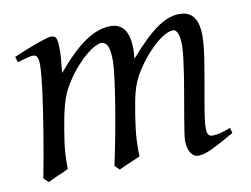

<svg xmlns="http://www.w3.org/2000/svg" viewBox="-59 -539 839 641"><g transform="rotate(-10 360.5 -218.5)"><path d="M689.9 -35.2Q644.5 -8.8 614.7 5.6Q585 20 564 20Q549.8 20 539.8 4.6Q529.8 -10.7 529.8 -37.1Q529.8 -45.9 533.2 -67.9Q536.6 -89.8 541.5 -119.4Q546.4 -148.9 552.5 -182.6Q558.6 -216.3 563.5 -248.3Q568.4 -280.3 571.8 -307.6Q575.2 -335 575.2 -351.1Q575.2 -381.3 569.1 -394.3Q563 -407.2 554.2 -407.2Q544.9 -407.2 530.8 -400.6Q516.6 -394 499.5 -380.1Q482.4 -366.2 463.1 -344.5Q443.8 -322.8 424.8 -293Q414.1 -275.9 407 -259.3Q399.9 -242.7 395.3 -224.9Q390.6 -207 387.2 -187.3Q383.8 -167.5 379.9 -144Q373 -99.6 371.3 -67.9Q369.6 -36.1 371.1 -12.2Q364.3 -8.8 354.5 -4.6Q344.7 -0.5 334.5 3.9Q324.2 8.3 314.7 12.5Q305.2 16.6 298.8 20L283.2 4.9Q293.9 -44.9 304 -98.6Q314 -152.3 321.8 -200.4Q329.6 -248.5 334.2 -286.1Q338.9 -323.7 338.9 -341.8Q338.9 -378.9 331.3 -393.1Q323.7 -407.2 310.1 -407.2Q303.7 -407.2 290.5 -400.9Q277.3 -394.5 260.3 -380.6Q243.2 -366.7 223.9 -345.2Q204.6 -323.7 186 -293.9Q175.8 -278.3 168.7 -261.7Q161.6 -245.1 156.5 -226.8Q151.4 -208.5 147.2 -188Q143.1 -167.5 139.2 -144Q131.3 -99.6 129.2 -67.6Q127 -35.6 127.9 -12.2Q121.6 -8.8 112.1 -4.6Q102.5 -0.5 92.5 3.9Q82.5 8.3 73.2 12.5Q64 16.6 58.1 20L42 4.9Q48.8 -29.3 55.4 -66.7Q62 -104 68.1 -141.1Q74.2 -178.2 79.6 -213.6Q85 -249 88.9 -279.3Q92.8 -309.6 95 -333.3Q97.2 -356.9 97.2 -371.1Q97.2 -382.3 95.7 -388.9Q94.2 -395.5 91.6 -399.2Q88.9 -402.8 85.4 -403.8Q82 -404.8 78.1 -404.8Q73.2 -404.8 64.7 -402.8Q56.2 -400.9 47.4 -398.4Q37.1 -395.5 25.9 -392.1L20 -411.1Q40.5 -419.9 61 -428.2Q81.5 -436.5 99.1 -442.9Q116.7 -449.2 129.9 -453.1Q143.1 -457 148.9 -457Q156.2 -457 160.6 -454.6Q165 -452.1 167.2 -446Q169.4 -439.9 170.2 -429Q170.9 -418 170.9 -400.9Q170.9 -395.5 170.2 -387.5Q169.4 -379.4 168.7 -369.9Q168 -360.4 166.7 -350.1Q165.5 -339.8 165 -331.1Q193.8 -365.2 219 -389.4Q244.1 -413.6 266.8 -428.5Q289.6 -443.4 310.3 -450.2Q331.1 -457 351.1 -457Q369.1 -457 381.3 -449.7Q393.6 -442.4 400.4 -430.2Q407.2 -418 410.2 -402.6Q413.1 -387.2 413.1 -371.1Q413.1 -361.8 412.6 -354.2Q412.1 -346.7 411.1 -335.9Q439.5 -368.7 463.4 -391.6Q487.3 -414.6 508.1 -429.2Q528.8 -443.8 547.6 -450.4Q566.4 -457 585 -457Q599.1 -457 610.8 -452.4Q622.6 -447.8 630.9 -437.5Q639.2 -427.2 643.6 -410.9Q647.9 -394.5 647.9 -371.1Q647.9 -352.5 644.8 -326.4Q641.6 -300.3 636.7 -271Q631.8 -241.7 626.5 -210.9Q621.1 -180.2 616.2 -152.6Q611.3 -125 608.2 -102.3Q605 -79.6 605 -65.9Q605 -49.3 609.9 -43.7Q614.7 -38.1 623 -38.1Q637.2 -38.1 651.1 -41.7Q665 -45.4 685.1 -53.2Z"/></g></svg>

Font: Gentium Plus Afr
Style: Italic
Weight: 400
Italic angle: -8°
Designer: J. Victor Gaultney, Annie Olsen, Iska Routamaa, Becca Hirsbrunner
Foundry: SIL International
Version: Version 5.000